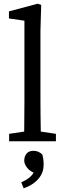

<svg xmlns="http://www.w3.org/2000/svg" viewBox="-20 -758 348 1030"><path d="M29 0V-40L142 -57H166L280 -40V0ZM109 0Q110 -35 110 -70.5Q110 -106 110.5 -141.5Q111 -177 111 -212V-647L28 -659V-697L182 -738L201 -732L197 -594V-212Q197 -177 197.5 -141.5Q198 -106 198.5 -70.5Q199 -35 200 0ZM214 126Q214 158 199.5 182.5Q185 207 161 224.5Q137 242 107 252L94 220Q127 206 145.5 187.5Q164 169 167 148L179 176Q142 163 126 142.5Q110 122 110 104Q110 81 122.5 66Q135 51 160 51Q173 51 185 56Q197 61 207 71Q211 85 212.5 97.5Q214 110 214 126Z"/></svg>

Font: Source Serif 4 18pt
Style: Regular
Weight: 400
Designer: Frank Grießhammer
Foundry: Adobe Systems Incorporated
Version: Version 4.004;hotconv 1.0.116;makeotfexe 2.5.65601